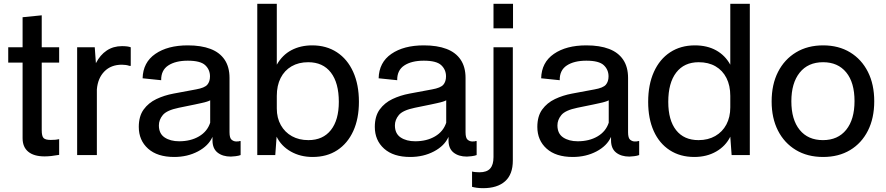

<svg xmlns="http://www.w3.org/2000/svg" viewBox="-20 -810 4628 1003"><path d="M213 7Q157 7 127.5 -17.5Q98 -42 98 -88V-720L198 -730V-130Q198 -99 207.5 -89Q217 -79 245 -79Q260 -79 270.5 -80Q281 -81 289 -83V-1Q267 3 248 5Q229 7 213 7ZM23 -483V-563H148V-483ZM289 -483H148V-563H289Z M383 0V-563H475L481 -480Q503 -523 537.5 -546Q572 -569 617 -569Q648 -569 663 -563V-466H656Q648 -469 637.5 -470.5Q627 -472 617 -472Q560 -472 525.5 -437Q491 -402 486 -343V0Z M890 10Q802 10 753.5 -33.5Q705 -77 705 -147Q705 -203 730.5 -238Q756 -273 797 -292.5Q838 -312 886 -321L1004 -343Q1049 -351 1063 -367.5Q1077 -384 1077 -411Q1077 -446 1052 -469.5Q1027 -493 961 -493Q897 -493 859 -468Q821 -443 822 -391L725 -401Q727 -484 791.5 -528.5Q856 -573 961 -573Q1031 -573 1079.5 -554.5Q1128 -536 1153.5 -498Q1179 -460 1179 -403V-119Q1179 -89 1190 -80Q1201 -71 1214 -71Q1222 -71 1226 -71.5Q1230 -72 1231 -73H1237V0Q1227 4 1210.5 6Q1194 8 1186 8Q1143 8 1116.5 -13Q1090 -34 1090 -77V-95Q1069 -48 1014 -19Q959 10 890 10ZM916 -72Q976 -72 1019.5 -97.5Q1063 -123 1078 -169V-298L1089 -294Q1079 -284 1057.5 -278Q1036 -272 997 -264L914 -247Q851 -234 830.5 -209Q810 -184 810 -155Q810 -112 840 -92Q870 -72 916 -72Z M1324 0V-790H1426V-472Q1455 -523 1502.5 -548Q1550 -573 1611 -573Q1685 -573 1740 -537Q1795 -501 1825 -434.5Q1855 -368 1855 -278Q1855 -190 1825.5 -125.5Q1796 -61 1742 -25.5Q1688 10 1613 10Q1549 10 1499 -18.5Q1449 -47 1425 -96L1418 0ZM1426 -243Q1426 -194 1447 -156.5Q1468 -119 1505 -98.5Q1542 -78 1591 -78Q1667 -78 1708.5 -130.5Q1750 -183 1750 -278Q1750 -377 1708.5 -431Q1667 -485 1590 -485Q1540 -485 1503 -463.5Q1466 -442 1446 -402.5Q1426 -363 1426 -309Z M2123 10Q2035 10 1986.5 -33.5Q1938 -77 1938 -147Q1938 -203 1963.5 -238Q1989 -273 2030 -292.5Q2071 -312 2119 -321L2237 -343Q2282 -351 2296 -367.5Q2310 -384 2310 -411Q2310 -446 2285 -469.5Q2260 -493 2194 -493Q2130 -493 2092 -468Q2054 -443 2055 -391L1958 -401Q1960 -484 2024.5 -528.5Q2089 -573 2194 -573Q2264 -573 2312.5 -554.5Q2361 -536 2386.5 -498Q2412 -460 2412 -403V-119Q2412 -89 2423 -80Q2434 -71 2447 -71Q2455 -71 2459 -71.5Q2463 -72 2464 -73H2470V0Q2460 4 2443.5 6Q2427 8 2419 8Q2376 8 2349.5 -13Q2323 -34 2323 -77V-95Q2302 -48 2247 -19Q2192 10 2123 10ZM2149 -72Q2209 -72 2252.5 -97.5Q2296 -123 2311 -169V-298L2322 -294Q2312 -284 2290.5 -278Q2269 -272 2230 -264L2147 -247Q2084 -234 2063.5 -209Q2043 -184 2043 -155Q2043 -112 2073 -92Q2103 -72 2149 -72Z M2504 173Q2486 173 2471.5 171Q2457 169 2446 166V86Q2453 88 2464 89Q2475 90 2485 90Q2523 90 2540.5 70.5Q2558 51 2558 11V-563H2659V29Q2659 101 2618.5 137Q2578 173 2504 173ZM2558 -662V-790H2660V-662Z M2972 10Q2884 10 2835.5 -33.5Q2787 -77 2787 -147Q2787 -203 2812.5 -238Q2838 -273 2879 -292.5Q2920 -312 2968 -321L3086 -343Q3131 -351 3145 -367.5Q3159 -384 3159 -411Q3159 -446 3134 -469.5Q3109 -493 3043 -493Q2979 -493 2941 -468Q2903 -443 2904 -391L2807 -401Q2809 -484 2873.5 -528.5Q2938 -573 3043 -573Q3113 -573 3161.5 -554.5Q3210 -536 3235.5 -498Q3261 -460 3261 -403V-119Q3261 -89 3272 -80Q3283 -71 3296 -71Q3304 -71 3308 -71.5Q3312 -72 3313 -73H3319V0Q3309 4 3292.5 6Q3276 8 3268 8Q3225 8 3198.5 -13Q3172 -34 3172 -77V-95Q3151 -48 3096 -19Q3041 10 2972 10ZM2998 -72Q3058 -72 3101.5 -97.5Q3145 -123 3160 -169V-298L3171 -294Q3161 -284 3139.5 -278Q3118 -272 3079 -264L2996 -247Q2933 -234 2912.5 -209Q2892 -184 2892 -155Q2892 -112 2922 -92Q2952 -72 2998 -72Z M3366 -278Q3366 -368 3396 -434.5Q3426 -501 3481 -537Q3536 -573 3610 -573Q3674 -573 3721 -547Q3768 -521 3795 -472V-790H3897V0H3802L3795 -96Q3771 -47 3721.5 -18.5Q3672 10 3607 10Q3533 10 3478.5 -25.5Q3424 -61 3395 -125.5Q3366 -190 3366 -278ZM3471 -278Q3471 -182 3512 -130Q3553 -78 3629 -78Q3679 -78 3716.5 -99.5Q3754 -121 3774.5 -159.5Q3795 -198 3795 -249V-309Q3795 -363 3775 -402.5Q3755 -442 3718 -463.5Q3681 -485 3630 -485Q3554 -485 3512.5 -431Q3471 -377 3471 -278Z M4280 10Q4198 10 4137.5 -26.5Q4077 -63 4044 -128Q4011 -193 4011 -280Q4011 -369 4044.5 -434.5Q4078 -500 4138.5 -536.5Q4199 -573 4280 -573Q4361 -573 4421 -536.5Q4481 -500 4514 -434.5Q4547 -369 4547 -281Q4547 -193 4514 -127.5Q4481 -62 4421 -26Q4361 10 4280 10ZM4279 -78Q4357 -78 4400.5 -132Q4444 -186 4444 -282Q4444 -379 4400.5 -432Q4357 -485 4280 -485Q4201 -485 4157.5 -430.5Q4114 -376 4114 -281Q4114 -185 4157.5 -131.5Q4201 -78 4279 -78Z"/></svg>

Font: BDO Grotesk
Style: Regular
Weight: 400
Designer: Deni Anggara
Foundry: Lokal Container
Version: Version 2.000